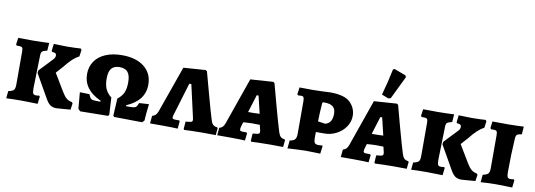

<svg xmlns="http://www.w3.org/2000/svg" viewBox="-60 -1177 4398 1577"><g transform="rotate(10 2139.0 -388.0)"><path d="M60 -438H37L30 -447L38 -503L163 -502Q199 -502 239.5 -503.5Q280 -505 296 -506L291 -441Q260 -434 250.5 -426Q241 -418 240 -397L233 -117Q233 -85 239 -74Q245 -63 262 -63Q273 -63 280.5 -64Q288 -65 290 -66L296 -58L289 3Q273 3 232.5 1.5Q192 0 156 0Q115 0 77.5 1Q40 2 27 3L33 -58Q68 -65 78.5 -77Q89 -89 89 -122V-398Q89 -422 83 -430Q77 -438 60 -438ZM350 -377Q368 -394 368 -413Q368 -426 360 -431.5Q352 -437 332 -438L327 -446L334 -505Q347 -505 380.5 -503.5Q414 -502 447 -502Q478 -502 512 -503.5Q546 -505 559 -506L567 -495L559 -440Q531 -426 503.5 -400.5Q476 -375 442 -332L391 -275L478 -130Q499 -95 518 -79.5Q537 -64 563 -60L571 -50L563 3Q547 4 502.5 8Q458 12 446 12Q416 12 395.5 -2Q375 -16 355 -52L244 -247L247 -268Z M626 -14Q624 -44 618 -104L614 -151L694 -149Q705 -120 716 -112Q727 -104 756 -104H794V-112Q721 -144 683.5 -194Q646 -244 646 -309Q646 -370 677.5 -416Q709 -462 767.5 -486.5Q826 -511 904 -511Q1021 -511 1089 -457Q1157 -403 1157 -309Q1157 -176 1007 -112V-104H1047Q1076 -104 1087.5 -112Q1099 -120 1109 -148L1190 -153Q1180 -71 1177 -14L1160 3L926 0L918 -10L926 -153Q962 -181 976.5 -214Q991 -247 991 -299Q991 -358 969 -384.5Q947 -411 901 -411Q855 -411 833 -385Q811 -359 811 -301Q811 -249 826 -214.5Q841 -180 876 -153L884 -10L875 0L644 3Z M1506 -1 1511 -64Q1540 -67 1550.5 -69Q1561 -71 1564.5 -75Q1568 -79 1568 -90Q1568 -95 1565 -107L1504 -376H1487L1404 -101Q1400 -83 1400 -82Q1400 -72 1406 -68.5Q1412 -65 1431 -65H1458L1463 -58L1457 4Q1445 3 1409 2Q1373 1 1332 1H1226L1232 -63Q1263 -69 1278 -107L1416 -497L1600 -510L1612 -502Q1625 -455 1663 -314.5Q1701 -174 1720 -115Q1727 -89 1739.5 -77Q1752 -65 1775 -63L1780 -56L1774 2L1663 1Q1616 1 1570.5 2.5Q1525 4 1512 5Z M2066 -1 2070 -63Q2099 -66 2110 -68Q2121 -70 2124.5 -74.5Q2128 -79 2128 -89Q2128 -93 2127 -97.5Q2126 -102 2125 -106L2116 -144Q2094 -145 2048 -145Q2034 -145 2004 -143Q1986 -141 1978 -141L1966 -101Q1963 -88 1963 -82Q1963 -71 1968.5 -67.5Q1974 -64 1992 -64H2018L2025 -57L2018 4Q2006 3 1970 2Q1934 1 1892 1H1786L1792 -62Q1808 -66 1819 -76.5Q1830 -87 1837 -107L1974 -498L2164 -511L2175 -503Q2187 -456 2225.5 -315.5Q2264 -175 2283 -115Q2291 -88 2303 -76Q2315 -64 2337 -62L2342 -55L2336 2L2224 1Q2177 1 2131 2.5Q2085 4 2072 5ZM2050 -231Q2067 -231 2099 -233L2064 -379H2049L2003 -231Z M2380 -60Q2412 -65 2423.5 -79Q2435 -93 2435 -125V-396Q2435 -420 2430 -429Q2425 -438 2412 -438L2383 -437L2376 -445L2384 -503L2497 -502Q2534 -502 2577.5 -504Q2621 -506 2638 -507Q2761 -507 2808 -459.5Q2855 -412 2855 -348Q2855 -300 2827 -258Q2799 -216 2751.5 -191Q2704 -166 2651 -166H2580L2579 -123Q2579 -88 2587 -76Q2595 -64 2620 -64Q2630 -64 2639 -65Q2648 -66 2651 -66L2654 -60L2646 3Q2631 3 2593 1.5Q2555 0 2522 0Q2497 0 2444 3Q2391 6 2373 7ZM2701 -339Q2701 -380 2678 -398.5Q2655 -417 2604 -417Q2595 -417 2592.5 -414Q2590 -411 2589 -401Q2583 -319 2582 -255L2644 -246Q2673 -254 2687 -277Q2701 -300 2701 -339Z M3097 -1 3101 -63Q3130 -66 3141 -68Q3152 -70 3155.5 -74.5Q3159 -79 3159 -89Q3159 -93 3158 -97.5Q3157 -102 3156 -106L3147 -144Q3125 -145 3079 -145Q3065 -145 3035 -143Q3017 -141 3009 -141L2997 -101Q2994 -88 2994 -82Q2994 -71 2999.5 -67.5Q3005 -64 3023 -64H3049L3056 -57L3049 4Q3037 3 3001 2Q2965 1 2923 1H2817L2823 -62Q2839 -66 2850 -76.5Q2861 -87 2868 -107L3005 -498L3195 -511L3206 -503Q3218 -456 3256.5 -315.5Q3295 -175 3314 -115Q3322 -88 3334 -76Q3346 -64 3368 -62L3373 -55L3367 2L3255 1Q3208 1 3162 2.5Q3116 4 3103 5ZM3081 -231Q3098 -231 3130 -233L3095 -379H3080L3034 -231ZM3061 -563Q3094 -680 3114 -781L3126 -788L3223 -752L3230 -738L3137 -546L3118 -541Z M3437 -438H3414L3407 -447L3415 -503L3540 -502Q3576 -502 3616.5 -503.5Q3657 -505 3673 -506L3668 -441Q3637 -434 3627.5 -426Q3618 -418 3617 -397L3610 -117Q3610 -85 3616 -74Q3622 -63 3639 -63Q3650 -63 3657.5 -64Q3665 -65 3667 -66L3673 -58L3666 3Q3650 3 3609.5 1.5Q3569 0 3533 0Q3492 0 3454.5 1Q3417 2 3404 3L3410 -58Q3445 -65 3455.5 -77Q3466 -89 3466 -122V-398Q3466 -422 3460 -430Q3454 -438 3437 -438ZM3727 -377Q3745 -394 3745 -413Q3745 -426 3737 -431.5Q3729 -437 3709 -438L3704 -446L3711 -505Q3724 -505 3757.5 -503.5Q3791 -502 3824 -502Q3855 -502 3889 -503.5Q3923 -505 3936 -506L3944 -495L3936 -440Q3908 -426 3880.5 -400.5Q3853 -375 3819 -332L3768 -275L3855 -130Q3876 -95 3895 -79.5Q3914 -64 3940 -60L3948 -50L3940 3Q3924 4 3879.5 8Q3835 12 3823 12Q3793 12 3772.5 -2Q3752 -16 3732 -52L3621 -247L3624 -268Z M3990 -58Q4024 -65 4035 -77.5Q4046 -90 4046 -122V-398Q4046 -422 4040 -430Q4034 -438 4017 -438H3993L3986 -447L3993 -503L4120 -502Q4156 -502 4197 -503.5Q4238 -505 4254 -506L4249 -441Q4219 -437 4210 -429.5Q4201 -422 4199 -400Q4190 -260 4190 -117Q4190 -85 4196 -74Q4202 -63 4219 -63Q4230 -63 4238 -64Q4246 -65 4248 -66L4254 -58L4247 3Q4231 3 4190 1.5Q4149 0 4113 0Q4082 0 4039.5 2Q3997 4 3984 5Z"/></g></svg>

Font: Alegreya SC ExtraBold
Style: Regular
Weight: 800
Designer: Juan Pablo del Peral
Foundry: Huerta Tipografica
Version: Version 2.007; ttfautohint (v1.6)